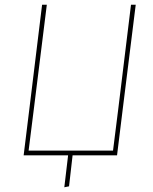

<svg xmlns="http://www.w3.org/2000/svg" viewBox="-20 -657 649 812"><path d="M80 0 104 -195 158 -637H178L123 -195L101 -20H458L480 -195L534 -637H554L499 -195L475 0H287L272 131L252 135L268 0Z"/></svg>

Font: Alegreya Sans SC Thin
Style: Italic
Weight: 100
Italic angle: -7°
Designer: Juan Pablo del Peral
Foundry: Huerta Tipografica
Version: Version 2.007